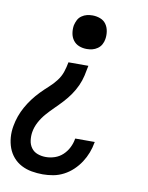

<svg xmlns="http://www.w3.org/2000/svg" viewBox="-88 -589 672 873"><g transform="rotate(10 248.5 -152.5)"><path d="M268 -373Q249 -373 232.5 -379.5Q216 -386 205.5 -400Q195 -414 192 -432.5Q189 -451 192 -469Q195 -482 201 -494Q207 -506 218.5 -514Q230 -522 242.5 -525Q255 -528 268 -528Q287 -528 304 -521.5Q321 -515 331 -501Q341 -487 344 -468.5Q347 -450 344 -432Q342 -419 335.5 -407Q329 -395 317.5 -387Q306 -379 293.5 -376Q281 -373 268 -373ZM170 223Q144 223 118.5 218.5Q93 214 71 202.5Q49 191 33 172.5Q17 154 8.5 131Q0 108 -2 82Q-4 56 1 29Q5 6 13 -16.5Q21 -39 33 -60.5Q45 -82 60 -102Q75 -122 92.5 -140Q110 -158 128.5 -174.5Q147 -191 162.5 -211Q178 -231 185.5 -253.5Q193 -276 197 -299H289Q285 -276 279.5 -252Q274 -228 263.5 -205Q253 -182 238.5 -161Q224 -140 206.5 -121Q189 -102 170.5 -84Q152 -66 135 -46.5Q118 -27 106 -4.5Q94 18 90 42Q87 61 89.5 80.5Q92 100 103 115Q114 130 132 136.5Q150 143 170 143Q191 143 211.5 136Q232 129 248 114Q264 99 274 79Q284 59 287 39L288 37H378L377 40Q373 64 364 87.5Q355 111 341 132.5Q327 154 308 172Q289 190 266 202Q243 214 218.5 218.5Q194 223 170 223Z"/></g></svg>

Font: Iosevka Curly Medium
Style: Italic
Weight: 500
Italic angle: -9°
Monospace: yes
Designer: Belleve Invis
Foundry: Belleve Invis
Version: Version 22.1.2; ttfautohint (v1.8.4)